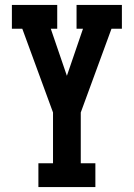

<svg xmlns="http://www.w3.org/2000/svg" viewBox="-20 -540 540 775"><path d="M135 215V119H194V-86L70 -424H28V-520H211V-424H185L250 -234L315 -424H289V-520H472V-424H430L306 -86V119H365V215Z"/></svg>

Font: Iosevka Gothic
Style: Bold
Weight: 700
Monospace: yes
Designer: Belleve Invis
Foundry: Belleve Invis
Version: Version 15.5.1; ttfautohint (v1.8.4)